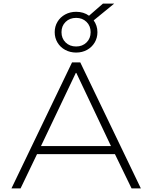

<svg xmlns="http://www.w3.org/2000/svg" viewBox="-20 -1054 852 1074"><path d="M44 0 383 -705H429L768 0H716L617 -204L649 -192H161L193 -204L95 0ZM404 -646 205 -228 179 -237H631L605 -228L407 -646ZM406 -760Q372 -760 344.5 -775Q317 -790 301.5 -816Q286 -842 286 -874Q286 -906 301.5 -932Q317 -958 344.5 -973Q372 -988 406 -988Q427 -988 445 -982.5Q463 -977 478 -966L556 -1034H619L504 -940Q514 -926 519.5 -909.5Q525 -893 525 -874Q525 -842 509.5 -816Q494 -790 467 -775Q440 -760 406 -760ZM406 -794Q441 -794 464 -816.5Q487 -839 487 -874Q487 -909 464 -931.5Q441 -954 406 -954Q370 -954 347 -931.5Q324 -909 324 -874Q324 -839 347 -816.5Q370 -794 406 -794Z"/></svg>

Font: Nunito Sans 10pt SemiExpanded ExtraLight
Style: Regular
Weight: 250
Width: 6
Designer: Vernon Adams
Foundry: Vernon Adams
Version: Version 3.101;gftools[0.9.27]